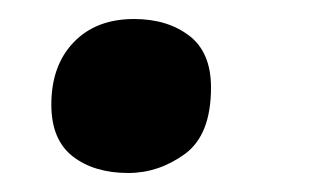

<svg xmlns="http://www.w3.org/2000/svg" viewBox="-20 -174 344 202"><path d="M115 8Q79 8 56.5 -9.5Q34 -27 34 -64Q34 -105 57.5 -129.5Q81 -154 121 -154Q156 -154 179 -136.5Q202 -119 202 -82Q202 -32 174.5 -12Q147 8 115 8Z"/></svg>

Font: Noto Serif
Style: Bold Italic
Weight: 700
Italic angle: -12°
Designer: Monotype Design Team
Foundry: Monotype Imaging Inc.
Version: Version 2.013